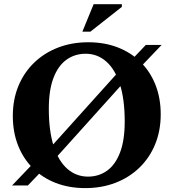

<svg xmlns="http://www.w3.org/2000/svg" viewBox="-20 -904 846 936"><path d="M204.5 -161.5 569 -566.5 609.5 -599.5 691 -685H768L648 -559.5L602 -523L237.5 -118L198 -85.5L116 0H39L159 -125.5ZM410.5 -698Q489 -698 553.8 -673Q618.5 -648 665.5 -601.5Q712.5 -555 738 -490.2Q763.5 -425.5 763.5 -346.5Q763.5 -267 736.5 -201Q709.5 -135 660 -87Q610.5 -39 543.2 -13Q476 13 395.5 13Q317 13 252.2 -12Q187.5 -37 140.5 -83.8Q93.5 -130.5 68 -195.2Q42.5 -260 42.5 -339Q42.5 -418.5 69.5 -484.2Q96.5 -550 146 -598Q195.5 -646 262.8 -672Q330 -698 410.5 -698ZM409 -43Q461.5 -43 501.8 -71.8Q542 -100.5 565 -160Q588 -219.5 588 -311.5Q588 -420.5 564.2 -493.8Q540.5 -567 497.5 -604.5Q454.5 -642 397.5 -642Q345 -642 304.5 -613.2Q264 -584.5 241 -525Q218 -465.5 218 -373.5Q218 -265 241.8 -191.5Q265.5 -118 308.8 -80.5Q352 -43 409 -43ZM381.5 -749.5 436.5 -883.5H574V-870.5L420.5 -749.5Z"/></svg>

Font: Newsreader 36pt
Style: Bold
Weight: 700
Designer: Hugues Gentile
Foundry: Production Type
Version: Version 1.003